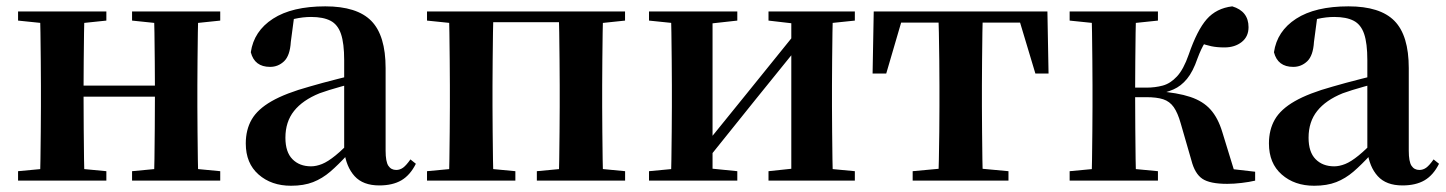

<svg xmlns="http://www.w3.org/2000/svg" viewBox="-20 -572 4580 608"><path d="M105.9 0Q107.6 -25.5 108.1 -67.5Q108.6 -109.6 109.1 -154.8Q109.6 -200 109.6 -234.8V-301.2Q109.6 -335.7 109.1 -381.1Q108.6 -426.5 108.1 -468.7Q107.6 -511 105.9 -535.7H247.6Q246.6 -510.7 246.1 -467.8Q245.6 -425 245.1 -378Q244.6 -331 244.6 -291.8V-270.6Q244.6 -217.9 245.1 -165Q245.6 -112.1 246.1 -68.6Q246.6 -25.1 247.6 0ZM466.6 0Q468.6 -25.1 469.1 -68.6Q469.6 -112.1 470.1 -165Q470.6 -217.9 470.6 -270.6V-291.8Q470.6 -330.7 470.1 -378Q469.6 -425.4 469.1 -468.1Q468.6 -510.7 466.6 -535.7H608Q607 -510.7 606.5 -468.5Q606 -426.3 605.5 -381Q605 -335.6 605 -301.2V-234.8Q605 -200 605.5 -154.8Q606 -109.6 606.5 -67.5Q607 -25.5 608 0ZM37.2 0V-29.9L147 -40.2H208.6L316.8 -29.9V0ZM37.2 -506.8V-535.7H316.8V-506.8L208.6 -495.5H147ZM398.2 0V-29.9L506.9 -40.2H569.5L677.4 -29.9V0ZM398.2 -506.8V-535.7H677.4V-506.8L569.5 -495.5H506.9ZM176.9 -265.9V-301H537.1V-265.9Z M901.6 16.2Q839.2 16.2 798.8 -19.4Q758.3 -54.9 758.3 -117.6Q758.3 -161.2 777 -193.6Q795.7 -226.1 840.1 -251.5Q884.6 -277 960.4 -297.9Q999.8 -309.4 1049.4 -322Q1099 -334.6 1139 -344.4V-318.9Q1099 -308.9 1059 -297.6Q1018.9 -286.4 992.1 -276.7Q938.3 -254.9 911.1 -220.6Q883.8 -186.4 883.8 -135.9Q883.8 -90.4 906.1 -67.9Q928.3 -45.3 965 -45.3Q981.3 -45.3 999.7 -52.6Q1018.1 -59.9 1042.4 -79.7Q1066.8 -99.4 1100.3 -135.5L1115.8 -82.4H1080.7Q1051.6 -50.6 1026.2 -28.7Q1000.7 -6.8 971.4 4.7Q942 16.2 901.6 16.2ZM1181.1 15.2Q1129.6 15.2 1102.9 -14.2Q1076.2 -43.6 1069.9 -94V-96.5V-381.4Q1069.9 -434.7 1059.8 -464.5Q1049.7 -494.3 1026.6 -506.3Q1003.5 -518.3 965 -518.3Q939.4 -518.3 912.3 -512.2Q885.2 -506.1 848.8 -491.2L911.1 -516.3L900.9 -439.2Q898.3 -395.9 879.6 -378Q860.8 -360.2 835.3 -360.2Q786.1 -360.2 774.2 -406.5Q783.9 -473.5 844.4 -512.7Q904.9 -551.9 1010.1 -551.9Q1110.4 -551.9 1155.7 -505.9Q1201.1 -459.8 1201.1 -356.2V-94.8Q1201.1 -60.3 1209.8 -47Q1218.6 -33.8 1234.7 -33.8Q1246.3 -33.8 1256.3 -40.9Q1266.3 -48.1 1279.7 -67.2L1296.9 -53.4Q1279 -17.5 1251.2 -1.1Q1223.4 15.2 1181.1 15.2Z M1400.9 0Q1402.6 -25.5 1403.1 -67.5Q1403.6 -109.6 1404.1 -154.8Q1404.6 -200 1404.6 -234.8V-301.2Q1404.6 -335.7 1404.1 -381.1Q1403.6 -426.5 1403.1 -468.7Q1402.6 -511 1400.9 -535.7H1542.6Q1541.6 -510.7 1541.1 -468.5Q1540.6 -426.3 1540.1 -381Q1539.6 -335.6 1539.6 -301.2V-234.8Q1539.6 -200 1540.1 -154.8Q1540.6 -109.6 1541.1 -67.5Q1541.6 -25.5 1542.6 0ZM1749.4 0Q1750.4 -25.5 1750.9 -67.5Q1751.4 -109.6 1751.9 -154.8Q1752.4 -200 1752.4 -234.8V-301.2Q1752.4 -335.6 1751.9 -381Q1751.4 -426.3 1750.9 -468.5Q1750.4 -510.7 1749.4 -535.7H1889.9Q1888.9 -510.7 1888.4 -468.5Q1887.9 -426.3 1887.4 -381Q1886.9 -335.6 1886.9 -301.2V-234.8Q1886.9 -200 1887.4 -154.8Q1887.9 -109.6 1888.4 -67.5Q1888.9 -25.5 1889.9 0ZM1332.2 0V-29.9L1442 -40.2H1503.6L1612 -29.9V0ZM1680 0V-29.9L1789.5 -40.2H1852.1L1959.5 -29.9V0ZM1332.2 -506.8V-535.7H1471.9V-495.5H1442ZM1820.4 -495.5V-535.7H1959.3V-506.8L1852.1 -495.5ZM1471.9 -501.8V-535.7H1820.4V-501.8Z M2035.2 0V-29.9L2144 -40.2H2212.4L2314.8 -29.9V0ZM2413.6 0V-29.9L2510.5 -40.2H2578.3L2687 -29.9V0ZM2103.9 0Q2105.6 -25.5 2106.1 -67.4Q2106.6 -109.4 2107.1 -154.7Q2107.6 -200 2107.6 -234.8V-301.2Q2107.6 -335.7 2107.1 -381Q2106.6 -426.4 2106.1 -468.7Q2105.6 -511 2103.9 -535.7H2236.4V0ZM2207.7 -51.6 2159.4 -77.8H2184.4L2343.6 -274.4L2514 -485.4L2561.7 -460.9H2537.5L2373.2 -257.7ZM2485.8 0V-535.7H2617.6Q2616.6 -511 2616.1 -468.7Q2615.6 -426.4 2615.1 -381Q2614.6 -335.7 2614.6 -301.2V-234.8Q2614.6 -200 2615.1 -154.7Q2615.6 -109.4 2616.1 -67.4Q2616.6 -25.5 2617.6 0ZM2035.2 -506.8V-535.7H2314.8V-506.8L2212.7 -495.5H2145ZM2413.6 -506.8V-535.7H2687V-506.8L2578.5 -495.5H2510.8Z M2743.2 -339.1 2746.8 -535.7H3296.8L3300.4 -339.1H3258.7L3200.1 -534.2L3266 -500.4H2777.6L2843.5 -534.2L2786.4 -339.1ZM2870.1 0V-29.9L2981.7 -40.2H3062.6L3173.5 -29.9V0ZM2951.2 0Q2952.2 -25.5 2953.1 -67.4Q2953.9 -109.4 2954.4 -154.7Q2954.9 -200 2954.9 -234.8V-301.2Q2954.9 -335.7 2954.4 -381Q2953.9 -426.4 2953.1 -468.7Q2952.2 -511 2951.2 -535.7H3092.4Q3091.4 -511 3090.9 -468.7Q3090.4 -426.4 3089.9 -381Q3089.4 -335.7 3089.4 -301.2V-234.8Q3089.4 -200 3089.9 -154.7Q3090.4 -109.4 3090.9 -67.4Q3091.4 -25.5 3092.4 0Z M3367.2 0V-29.9L3477 -40.2H3538.6L3646.8 -29.9V0ZM3367.2 -506.8V-535.7H3646.8V-506.8L3538.6 -495.5H3477ZM3435.9 0Q3437.6 -25.5 3438.1 -67.4Q3438.6 -109.4 3439.1 -154.7Q3439.6 -200 3439.6 -234.8V-301.2Q3439.6 -335.7 3439.1 -381Q3438.6 -426.4 3438.1 -468.7Q3437.6 -511 3435.9 -535.7H3577.6Q3576.6 -511 3576.1 -468.2Q3575.6 -425.4 3575.1 -377.7Q3574.6 -330 3574.6 -289.8V-269.3Q3574.6 -217.7 3575.1 -164.9Q3575.6 -112.1 3576.1 -68.8Q3576.6 -25.5 3577.6 0ZM3752.8 -64.1 3718.9 -181.4Q3709.5 -214.7 3696.8 -232.8Q3684 -250.9 3663.6 -257.6Q3643.3 -264.3 3609.4 -264.3H3506.9V-294.5H3609.8Q3637.9 -294.5 3662 -301Q3686.1 -307.4 3707 -329.9Q3728 -352.3 3744.3 -399.3Q3771 -476.8 3801.5 -511.4Q3832 -545.9 3882.1 -551.9Q3933.7 -536.4 3933.7 -485.9Q3933.7 -456 3912 -438.9Q3890.2 -421.8 3857.7 -421.8Q3833.5 -421.8 3815.8 -425.6Q3798.1 -429.3 3778 -436.9L3828.8 -479.7Q3807.6 -455.6 3795.7 -437.1Q3783.8 -418.5 3772 -386.8Q3757.7 -345.1 3738.8 -322.2Q3719.8 -299.2 3695.9 -288.8Q3671.9 -278.3 3642.2 -273.1L3644.4 -283.3Q3708.6 -278.6 3749.1 -265.1Q3789.6 -251.7 3813.3 -225.1Q3837.1 -198.6 3850.6 -153.9L3894.3 -11.8L3799.7 -46L3954.6 -28.2V0Q3935.7 4.5 3911.6 7.3Q3887.5 10.2 3866.2 10.2Q3811.1 10.2 3787.3 -6Q3763.5 -22.2 3752.8 -64.1Z M4141.6 16.2Q4079.2 16.2 4038.8 -19.4Q3998.3 -54.9 3998.3 -117.6Q3998.3 -161.2 4017 -193.6Q4035.7 -226.1 4080.1 -251.5Q4124.6 -277 4200.4 -297.9Q4239.8 -309.4 4289.4 -322Q4339 -334.6 4379 -344.4V-318.9Q4339 -308.9 4299 -297.6Q4258.9 -286.4 4232.1 -276.7Q4178.3 -254.9 4151.1 -220.6Q4123.8 -186.4 4123.8 -135.9Q4123.8 -90.4 4146.1 -67.9Q4168.3 -45.3 4205 -45.3Q4221.3 -45.3 4239.7 -52.6Q4258.1 -59.9 4282.4 -79.7Q4306.8 -99.4 4340.3 -135.5L4355.8 -82.4H4320.7Q4291.6 -50.6 4266.2 -28.7Q4240.7 -6.8 4211.4 4.7Q4182 16.2 4141.6 16.2ZM4421.1 15.2Q4369.6 15.2 4342.9 -14.2Q4316.2 -43.6 4309.9 -94V-96.5V-381.4Q4309.9 -434.7 4299.8 -464.5Q4289.7 -494.3 4266.6 -506.3Q4243.5 -518.3 4205 -518.3Q4179.4 -518.3 4152.3 -512.2Q4125.2 -506.1 4088.8 -491.2L4151.1 -516.3L4140.9 -439.2Q4138.3 -395.9 4119.6 -378Q4100.8 -360.2 4075.3 -360.2Q4026.1 -360.2 4014.2 -406.5Q4023.9 -473.5 4084.4 -512.7Q4144.9 -551.9 4250.1 -551.9Q4350.4 -551.9 4395.7 -505.9Q4441.1 -459.8 4441.1 -356.2V-94.8Q4441.1 -60.3 4449.8 -47Q4458.6 -33.8 4474.7 -33.8Q4486.3 -33.8 4496.3 -40.9Q4506.3 -48.1 4519.7 -67.2L4536.9 -53.4Q4519 -17.5 4491.2 -1.1Q4463.4 15.2 4421.1 15.2Z"/></svg>

Font: Noto Serif TC
Style: Regular
Weight: 200
Designer: Ryoko NISHIZUKA 西塚涼子 (kana & ideographs); Frank Grießhammer (Latin, Greek & Cyrillic); Wenlong ZHANG 张文龙 (bopomofo); San
Foundry: Adobe
Version: Version 2.001;hotconv 1.1.0;makeotfexe 2.6.0